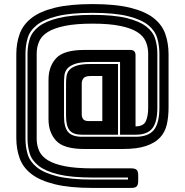

<svg xmlns="http://www.w3.org/2000/svg" viewBox="-20 -831 907 942"><path d="M624 91H434Q322 91 249 73Q176 55 134.5 23Q93 -9 76.5 -54.5Q60 -100 60 -154V-564Q60 -619 76.5 -664.5Q93 -710 134.5 -742.5Q176 -775 249 -793Q322 -811 434 -811Q546 -811 619 -793Q692 -775 733.5 -742.5Q775 -710 791 -664.5Q807 -619 807 -564V-304Q807 -258 798.5 -220.5Q790 -183 765.5 -156.5Q741 -130 697 -115Q653 -100 583 -100H394Q293 -100 255.5 -140.5Q218 -181 218 -246V-439Q218 -505 255.5 -545.5Q293 -586 394 -586H619Q632 -586 638.5 -579.5Q645 -573 645 -560V-211Q684 -211 695.5 -236.5Q707 -262 707 -302V-568Q707 -600 695 -627.5Q683 -655 653 -674Q623 -693 569.5 -704Q516 -715 434 -715Q352 -715 298.5 -704Q245 -693 214.5 -674Q184 -655 172 -627.5Q160 -600 160 -568V-150Q160 -118 172 -91Q184 -64 214.5 -45Q245 -26 298.5 -15.5Q352 -5 434 -5H624Q643 -5 650.5 2.5Q658 10 658 29V57Q658 76 650.5 83.5Q643 91 624 91ZM434 50H608V40H434Q330 40 266.5 24.5Q203 9 169.5 -17.5Q136 -44 125.5 -78.5Q115 -113 115 -150V-568Q115 -606 126 -640.5Q137 -675 170.5 -701Q204 -727 267 -742.5Q330 -758 434 -758Q538 -758 601 -742.5Q664 -727 697.5 -701Q731 -675 741.5 -640.5Q752 -606 752 -568V-302Q752 -233 727.5 -201.5Q703 -170 645 -170H569V-527H425Q376 -527 349.5 -518Q323 -509 310.5 -494.5Q298 -480 296 -461Q294 -442 294 -422V-261Q294 -207 314 -183.5Q334 -160 383 -160H645Q708 -160 735 -193.5Q762 -227 762 -302V-568Q762 -607 751.5 -643.5Q741 -680 707.5 -707.5Q674 -735 608.5 -751.5Q543 -768 434 -768Q325 -768 259.5 -751.5Q194 -735 160 -707.5Q126 -680 115.5 -643.5Q105 -607 105 -568V-150Q105 -111 115.5 -75Q126 -39 160 -11Q194 17 259.5 33.5Q325 50 434 50ZM383 -170Q339 -170 321.5 -191.5Q304 -213 304 -261V-422Q304 -440 306.5 -457.5Q309 -475 320.5 -488Q332 -501 356.5 -509Q381 -517 425 -517H559V-170ZM415 -237H482V-458H425Q397 -458 389 -446.5Q381 -435 381 -422V-271Q381 -256 388 -246.5Q395 -237 415 -237Z"/></svg>

Font: Bungee Inline
Style: Regular
Weight: 400
Version: Version 1.000;PS 1.0;hotconv 1.0.72;makeotf.lib2.5.5900